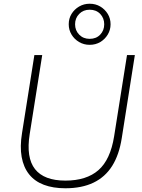

<svg xmlns="http://www.w3.org/2000/svg" viewBox="-20 -1000 760 1028"><path d="M330 8Q264 8 215 -10.5Q166 -29 136 -66.5Q106 -104 96 -159.5Q86 -215 98 -288L164 -705H206L139 -282Q119 -156 167.5 -94.5Q216 -33 330 -33Q443 -33 507 -89Q571 -145 591 -270L660 -705H702L632 -261Q618 -171 580.5 -111.5Q543 -52 480.5 -22Q418 8 330 8ZM460 -760Q429 -760 403.5 -775Q378 -790 363 -815Q348 -840 348 -870Q348 -901 363 -925.5Q378 -950 403.5 -965Q429 -980 460 -980Q492 -980 517 -965Q542 -950 557 -925.5Q572 -901 572 -870Q572 -840 557 -815Q542 -790 517 -775Q492 -760 460 -760ZM460 -792Q495 -792 516.5 -814.5Q538 -837 538 -870Q538 -903 516.5 -925.5Q495 -948 460 -948Q426 -948 404 -925.5Q382 -903 382 -870Q382 -837 404 -814.5Q426 -792 460 -792Z"/></svg>

Font: Nunito Sans 12pt ExtraLight
Style: Italic
Weight: 200
Italic angle: -9°
Designer: Vernon Adams
Foundry: Vernon Adams
Version: Version 3.101;gftools[0.9.27]